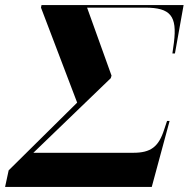

<svg xmlns="http://www.w3.org/2000/svg" viewBox="-66 -734 741 754"><path d="M-46 0H530L600 -259H590L579 -226C557 -157 526 -134 457 -134H65L369 -427L372 -437L276 -704H504C604 -704 630 -671 617 -567L611 -524H621L655 -714H97L95 -704L237 -331L-32 -65Z"/></svg>

Font: Noto Serif Display ExtraBold
Style: Italic
Weight: 800
Italic angle: -12°
Designer: Monotype Design Team
Foundry: Monotype Imaging Inc.
Version: Version 2.009